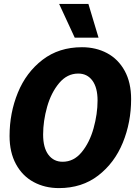

<svg xmlns="http://www.w3.org/2000/svg" viewBox="-20 -952 692 984"><path d="M29 -255Q29 -373 71.5 -477Q114 -581 198 -645.5Q282 -710 400 -710Q472 -710 529 -679.5Q586 -649 619 -589Q652 -529 652 -444Q652 -325 609.5 -221Q567 -117 483.5 -52.5Q400 12 282 12Q210 12 152.5 -19Q95 -50 62 -110.5Q29 -171 29 -255ZM301 -123Q358 -123 398.5 -172Q439 -221 459.5 -294.5Q480 -368 480 -437Q480 -503 453.5 -539Q427 -575 381 -575Q324 -575 283 -526Q242 -477 221.5 -404.5Q201 -332 201 -262Q201 -195 228 -159Q255 -123 301 -123ZM363 -759 283 -932H433L485 -759Z"/></svg>

Font: Azeret Mono
Style: Bold Italic
Weight: 700
Italic angle: -12°
Designer: Martin Vácha
Foundry: Displaay
Version: Version 1.000; Glyphs 3.0.3, build 3074